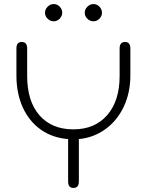

<svg xmlns="http://www.w3.org/2000/svg" viewBox="-20 -917 724 947"><path d="M623 -678V-545Q623 -460 590.5 -391Q558 -322 500 -280Q442 -238 369 -231V-22Q369 10 342 10Q316 10 316 -22V-231Q239 -237 181.5 -277.5Q124 -318 92.5 -387Q61 -456 61 -545V-678Q61 -710 87 -710Q114 -710 114 -678V-542Q114 -418 174.5 -348.5Q235 -279 342 -279Q448 -279 509 -349.5Q570 -420 570 -542V-678Q570 -710 597 -710Q623 -710 623 -678ZM202 -854Q202 -871 215 -884Q228 -897 245 -897Q262 -897 274.5 -884Q287 -871 287 -854Q287 -838 274.5 -825Q262 -812 245 -812Q228 -812 215 -824.5Q202 -837 202 -854ZM398 -854Q398 -871 411 -884Q424 -897 441 -897Q458 -897 470.5 -884Q483 -871 483 -854Q483 -838 470.5 -825Q458 -812 441 -812Q424 -812 411 -824.5Q398 -837 398 -854Z"/></svg>

Font: Kodchasan ExtraLight
Style: Regular
Weight: 275
Version: Version 1.000; ttfautohint (v1.6)